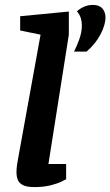

<svg xmlns="http://www.w3.org/2000/svg" viewBox="-20 -754 449 781"><path d="M120 7Q87 7 71.5 -2Q56 -11 51.5 -24.5Q47 -38 47 -51Q47 -69 49.5 -85Q52 -101 54 -111L145 -613L62 -630V-688L260 -707V-613L177 -87H249V-25Q246 -23 229.5 -15Q213 -7 185 0Q157 7 120 7ZM281 -544Q292 -565 302.5 -594Q313 -623 313 -651Q313 -667 308.5 -681Q304 -695 293 -708Q305 -719 321.5 -726.5Q338 -734 358 -734Q384 -734 396.5 -719.5Q409 -705 409 -683Q409 -653 389 -614.5Q369 -576 332 -544Z"/></svg>

Font: Faustina Light
Style: Bold Italic
Weight: 700
Italic angle: -8°
Version: Version 1.200